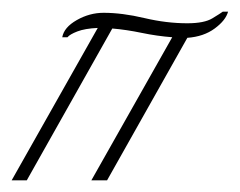

<svg xmlns="http://www.w3.org/2000/svg" viewBox="-30 -310 412 330"><path d="M-10 0 138 -262Q116 -261 103 -256Q90 -251 86 -246H77Q80 -263 102 -275.5Q124 -288 148 -288Q180 -288 218 -279Q256 -270 292 -270Q321 -270 335 -278.5Q349 -287 353 -290H362Q358 -275 339 -261Q320 -247 292 -245L154 0H127L266 -246Q240 -248 213.5 -253.5Q187 -259 163 -261L16 0Z"/></svg>

Font: Luxurious Script
Style: Regular
Weight: 400
Designer: Robert E. Leuschke
Foundry: Robert E. Leuschke
Version: Version 1.010; ttfautohint (v1.8.3)